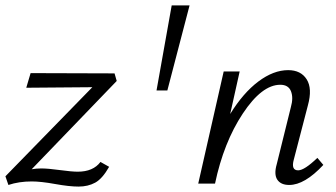

<svg xmlns="http://www.w3.org/2000/svg" viewBox="-20 -678 1241 709"><path d="M267 -44Q324 -44 351 -80L383 -62Q358 -18 331.5 -3.5Q305 11 270 11Q236 11 183.5 1.5Q131 -8 97 -8Q50 -8 11 5L0 -27L321 -356L77 -354L93 -408L403 -407L411 -379L97 -53Q114 -56 132 -56Q157 -56 201 -50Q245 -44 267 -44Z M558 -344 614 -658H680L598 -344Z M1152 -95 1174 -69Q1105 5 1048 5Q1017 5 1004 -14.5Q991 -34 1002 -72L1054 -282Q1064 -317 1054.5 -341Q1045 -365 1015 -365Q947 -365 876.5 -258.5Q806 -152 774 0H712L806 -414H865L830 -257Q878 -335 934 -377Q990 -419 1044 -419Q1091 -419 1112.5 -385Q1134 -351 1117 -289L1065 -89Q1054 -49 1081 -49Q1104 -49 1152 -95Z"/></svg>

Font: EauTest
Style: Italic
Weight: 400
Italic angle: -12°
Designer: Christian Thalmann (Catharsis Fonts)
Version: Version 0.001;PS 000.001;hotconv 1.0.88;makeotf.lib2.5.64775